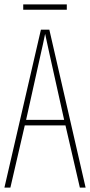

<svg xmlns="http://www.w3.org/2000/svg" viewBox="-20 -848 407 868"><path d="M276 -281H92L27 0H0L165 -714H203L367 0H341ZM202 -612 184 -695Q173 -641 166 -612L98 -306H270ZM282 -804H85V-828H282Z"/></svg>

Font: Noto Sans Display Thin Cond
Style: Regular
Weight: 250
Width: 3
Designer: Monotype Design team
Foundry: Monotype Imaging Inc.
Version: Version 1.000